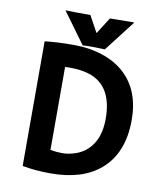

<svg xmlns="http://www.w3.org/2000/svg" viewBox="-91 -905 848 991"><g transform="rotate(10 333.0 -409.0)"><path d="M242.2 12.2Q163.1 12.2 93.3 -0.5V-653.8Q157.7 -661.6 242.9 -661.6Q328.1 -661.6 397.2 -638.4Q466.3 -615.2 512.7 -572.3Q606.4 -486.3 606.4 -331.5Q606.4 -158.2 502 -68.4Q408.2 12.2 242.2 12.2ZM220.2 -106.9Q252 -101.1 283.7 -101.1Q315.4 -101.1 352.1 -113.5Q388.7 -126 415.5 -152.3Q473.1 -208 473.1 -314.5Q473.1 -489.3 345.7 -529.3Q303.7 -542.5 248.5 -542.5H235.4Q228 -542.5 220.2 -542ZM347.7 -668.5H322.8Q302.2 -668.5 290.5 -667L172.4 -828.6L173.8 -830.1Q197.3 -828.6 302.2 -828.6L349.6 -742.2L404.8 -828.6L529.3 -830.1L531.2 -828.6L406.7 -667Z"/></g></svg>

Font: Hammersmith One
Style: Regular
Weight: 400
Designer: Nicole Fally
Foundry: Nicole Fally
Version: Version 1.003